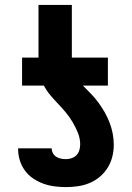

<svg xmlns="http://www.w3.org/2000/svg" viewBox="-20 -755 540 783"><path d="M249 8Q226 8 202.5 5Q179 2 157 -6Q135 -14 115.5 -27Q96 -40 82 -59Q68 -78 61 -100.5Q54 -123 54 -146V-150H191V-149Q191 -139 196 -130Q201 -121 209.5 -115.5Q218 -110 228.5 -108Q239 -106 249 -106Q261 -106 272.5 -110Q284 -114 292 -122.5Q300 -131 303.5 -142.5Q307 -154 307 -166Q307 -190 298 -212.5Q289 -235 277 -255.5Q265 -276 249.5 -295Q234 -314 217.5 -331Q201 -348 185.5 -366.5Q170 -385 159 -406H70V-520H137V-735H273V-520H420V-406H318Q335 -389 351 -372.5Q367 -356 381 -337Q395 -318 406.5 -298Q418 -278 426.5 -256Q435 -234 439.5 -211Q444 -188 444 -165Q444 -140 438 -116Q432 -92 419 -71Q406 -50 387 -34Q368 -18 345 -8.5Q322 1 297.5 4.5Q273 8 249 8Z"/></svg>

Font: Iosevka Term Curly Heavy
Style: Regular
Weight: 900
Designer: Belleve Invis
Foundry: Belleve Invis
Version: Version 32.3.0